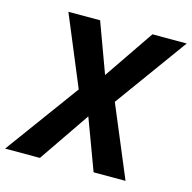

<svg xmlns="http://www.w3.org/2000/svg" viewBox="-144 -815 918 919"><g transform="rotate(15 314.5 -355.5)"><path d="M240.7 -710.9 331.5 -463.9 500 -710.9H669.9L409.7 -352.1L557.1 0H398.9L305.2 -252L132.8 0H-39.6L227.5 -364.7L83.5 -710.9Z"/></g></svg>

Font: Roboto
Style: Bold Italic
Weight: 700
Italic angle: -12°
Designer: Christian Robertson
Foundry: Google
Version: Version 3.0